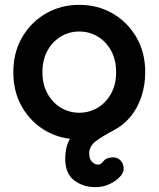

<svg xmlns="http://www.w3.org/2000/svg" viewBox="-20 -565 654 792"><path d="M459 -267Q459 -318 438.5 -355.5Q418 -393 383.5 -414Q349 -435 307 -435Q265 -435 230.5 -414Q196 -393 175.5 -355.5Q155 -318 155 -267Q155 -217 175.5 -179.5Q196 -142 230.5 -121Q265 -100 307 -100Q349 -100 383.5 -121Q418 -142 438.5 -179.5Q459 -217 459 -267ZM374 207Q323 207 286 179Q249 151 249 90Q249 44 266.5 11.5Q284 -21 312.5 -43Q341 -65 374 -79Q407 -93 437 -102Q405 -74 372 -46Q339 -18 307 10Q231 10 169.5 -25Q108 -60 71.5 -122.5Q35 -185 35 -267Q35 -349 71.5 -411.5Q108 -474 169.5 -509.5Q231 -545 307 -545Q383 -545 444.5 -509.5Q506 -474 542.5 -411.5Q579 -349 579 -267Q579 -214 563.5 -167Q548 -120 519 -84.5Q490 -49 450 -28Q406 -5 377 16Q348 37 348 68Q348 91 359.5 102.5Q371 114 384 114Q396 114 405 102Q414 90 426.5 87Q439 84 446 84Q464 84 477 96.5Q490 109 490 132Q490 148 473.5 165.5Q457 183 430.5 195Q404 207 374 207Z"/></svg>

Font: zvoove
Style: Bold
Weight: 700
Designer: Vernon Adams (Nunito) & Andrew Paglinawan (Quicksand)
Foundry: zvoove
Version: Version 3.006